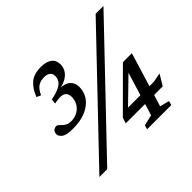

<svg xmlns="http://www.w3.org/2000/svg" viewBox="-156 -908 1120 1120"><g transform="rotate(-45 404.0 -348.0)"><path d="M84 0 741.5 -688.5H806L148.5 0ZM204 -485.5 208 -516Q252.5 -525 276.5 -537.2Q300.5 -549.5 309.5 -565Q318.5 -580.5 318.5 -598.5Q318.5 -619 305 -629.5Q291.5 -640 266.5 -640Q236.5 -640 216 -625.8Q195.5 -611.5 180.5 -577.5L154 -589Q172 -637.5 204.2 -666.5Q236.5 -695.5 296.5 -695.5Q341 -695.5 364.8 -677.2Q388.5 -659 388.5 -624.5Q388.5 -601.5 377.2 -581.8Q366 -562 342.5 -547.5Q319 -533 282.5 -525.5L285.5 -528Q329 -528.5 351 -508.2Q373 -488 373 -453Q373 -412 349.5 -379Q326 -346 281.8 -326.8Q237.5 -307.5 174.5 -307.5Q121.5 -307.5 102 -322.2Q82.5 -337 82.5 -353.5Q82.5 -367.5 91 -377.8Q99.5 -388 116.5 -388Q123.5 -388 130 -381.8Q136.5 -375.5 145.2 -367Q154 -358.5 166.5 -352.2Q179 -346 198 -346Q220.5 -346 239.2 -353.5Q258 -361 271.8 -374.5Q285.5 -388 293 -406.2Q300.5 -424.5 300.5 -445Q300.5 -472 283.2 -483.8Q266 -495.5 225 -489ZM644.5 -344.5 668 -343 464.5 -145 460.5 -168H700.5L759 -179L719 -112.5H414L425 -147.5L654.5 -376.5H728.5L626 -41L684.5 -26L677 0H477.5L485 -26L551.5 -41Z"/></g></svg>

Font: Newsreader 12pt
Style: Italic
Weight: 400
Italic angle: -17°
Version: Version 1.003